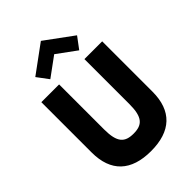

<svg xmlns="http://www.w3.org/2000/svg" viewBox="-326 -1287 1437 1437"><g transform="rotate(-45 392.5 -568.5)"><path d="M526.5 -825V-348C526.5 -210 484.5 -170 392.5 -170C300.5 -170 258.5 -210 258.5 -348V-825H70.5V-293C70.5 -89 182.5 15 392.5 15C602.5 15 714.5 -89 714.5 -293V-825ZM171.5 -990 239.5 -899 392.5 -1011 545.5 -899 613.5 -990 392.5 -1152Z"/></g></svg>

Font: Sztylet
Style: Bd
Weight: 700
Foundry: Cannot Into Space Fonts, PlusOne Fonts
Version: Version 0.12